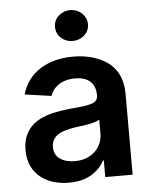

<svg xmlns="http://www.w3.org/2000/svg" viewBox="-54 -807 684 864"><g transform="rotate(-5 287.5 -375.5)"><path d="M223 11Q187.9 11 155 1.8Q122.2 -7.5 96.8 -27.2Q71.4 -46.9 55.9 -77.9Q40.5 -109 40.5 -153.1Q40.5 -187.5 50.8 -213.1Q61.1 -238.6 78.7 -256.9Q96.2 -275.2 119.9 -286.9Q143.5 -298.7 170.5 -305.8Q215.6 -316.4 263.8 -320.7Q332.7 -326 357.2 -334.9Q382.5 -344.1 382.5 -370Q382.5 -388.5 377.3 -403.9Q372.2 -419.4 361 -430.6Q349.8 -441.8 332.2 -448Q314.6 -454.2 290.1 -454.2Q267 -454.2 248.6 -448.9Q230.1 -443.5 216.1 -434.1Q202.1 -424.7 192.5 -412.1Q182.9 -399.5 178.3 -384.9L58.2 -402Q80.6 -476.6 142 -514.6Q203.5 -552.6 289.4 -552.6Q377.8 -552.6 439.3 -513.1Q511 -465.2 511 -365.1V0H387.4V-74.9H383.2Q371.8 -51.8 350.5 -32.7Q302.6 11 223 11ZM256.4 -83.5Q287.3 -83.1 310.9 -92.7Q334.5 -102.3 350.5 -118.3Q366.5 -134.2 374.6 -154.5Q382.8 -174.7 382.8 -195.7V-259.9Q367.9 -251.1 345.3 -246.1Q322.8 -241.1 295.8 -237.9Q248.6 -232.6 213.4 -220.5Q164.4 -201.3 164.4 -155.2Q164.4 -119.7 190.3 -101.6Q216.3 -83.5 256.4 -83.5ZM295.5 -622.9Q264.6 -622.9 242.5 -642.8Q220.9 -663 220.9 -692.5Q220.9 -722.7 242.9 -742.5Q265.6 -762.4 295.5 -762.4Q310 -762.4 323.3 -757.3Q336.6 -752.1 346.9 -742.9Q357.2 -733.7 363.5 -720.7Q369.7 -707.7 369.7 -692.5Q369.7 -662.6 347.7 -642.8Q325.6 -622.9 295.5 -622.9Z"/></g></svg>

Font: Linik Sans SemiBold
Style: Regular
Weight: 600
Designer: Fonts by Rasmus Andersson / Changes by Cristiano Sobral with parts from Marc Monis
Foundry: rsms
Version: Version 3.020; ttfautohint (v1.6)